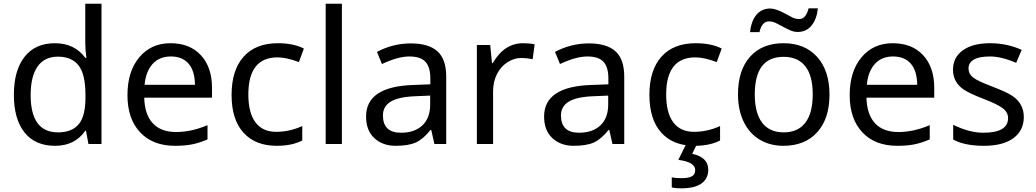

<svg xmlns="http://www.w3.org/2000/svg" viewBox="-20 -780 5610 1040"><path d="M146 -265.1Q146 -63 294.4 -63Q369.1 -63 406 -106.7Q442.9 -150.4 442.9 -250V-266.1Q442.9 -377.9 405.5 -425.5Q368.2 -473.1 294.2 -473.1Q220.2 -473.1 183.1 -419.2Q146 -365.2 146 -265.1ZM441.9 -545.9V-759.8H529.8V0H459L445.8 -71.8H441.9Q385.7 9.8 278.1 9.8Q170.4 9.8 112.8 -62.5Q55.2 -134.8 55.2 -266.6Q55.2 -398.4 113 -472.2Q170.9 -545.9 277.3 -545.9Q383.8 -545.9 441.9 -466.8H448.2Q441.9 -509.3 441.9 -545.9Z M763.2 -320.8H1036.1Q1035.2 -396 1001.5 -435.1Q967.8 -474.1 905.5 -474.1Q843.3 -474.1 806.6 -433.6Q770 -393.1 763.2 -320.8ZM1104 -102.1V-24.9Q1059.6 -5.9 1020.5 2Q981.4 9.8 928.2 9.8Q807.6 9.8 739 -63.2Q670.4 -136.2 670.4 -264.6Q670.4 -393.1 734.4 -469.5Q798.3 -545.9 903.3 -545.9Q1008.3 -545.9 1068.4 -480.7Q1128.4 -415.5 1128.4 -304.2V-251H761.2Q763.7 -159.7 807.6 -112.3Q851.6 -64.9 934.1 -64.9Q1016.6 -64.9 1104 -102.1Z M1483.4 -469.2Q1325.2 -469.2 1325.2 -268.1Q1325.2 -168.9 1363.8 -117.4Q1402.3 -65.9 1475.6 -65.9Q1548.8 -65.9 1617.2 -97.2V-19Q1561.5 9.8 1479 9.8Q1363.3 9.8 1298.8 -61.3Q1234.4 -132.3 1234.4 -266.1Q1234.4 -399.9 1299.6 -472.9Q1364.7 -545.9 1485.4 -545.9Q1569.3 -545.9 1626 -517.1L1599.1 -443.8Q1531.2 -469.2 1483.4 -469.2Z M1832 0H1744.1V-759.8H1832Z M2151.9 -61Q2225.6 -61 2267.8 -100.8Q2310.1 -140.6 2310.1 -213.9V-262.2L2231 -258.8Q2138.7 -255.4 2096.4 -229.5Q2054.2 -203.6 2054.2 -154.8Q2054.2 -61 2151.9 -61ZM2397 -365.2V0H2333L2315.9 -76.2H2312Q2272 -25.9 2232.2 -8.1Q2192.4 9.8 2122.6 9.8Q2052.7 9.8 2007.8 -31.7Q1962.9 -73.2 1962.9 -148.9Q1962.9 -312 2220.2 -319.8L2311 -323.2V-355Q2311 -416 2284.7 -445.1Q2258.3 -474.1 2197 -474.1Q2135.7 -474.1 2048.8 -433.1L2022 -499Q2108.4 -544.9 2205.3 -544.9Q2302.2 -544.9 2349.6 -502Q2397 -459 2397 -365.2Z M2813 -545.9Q2848.6 -545.9 2876 -540L2865.2 -459Q2835.4 -465.8 2800 -465.8Q2764.6 -465.8 2728.3 -442.4Q2691.9 -418.9 2671.4 -377.7Q2650.9 -336.4 2650.9 -286.1V0H2563V-536.1H2635.3L2645 -438H2648.9Q2711.4 -545.9 2813 -545.9Z M3116.2 -61Q3189.9 -61 3232.2 -100.8Q3274.4 -140.6 3274.4 -213.9V-262.2L3195.3 -258.8Q3103 -255.4 3060.8 -229.5Q3018.6 -203.6 3018.6 -154.8Q3018.6 -61 3116.2 -61ZM3361.3 -365.2V0H3297.4L3280.3 -76.2H3276.4Q3236.3 -25.9 3196.5 -8.1Q3156.7 9.8 3086.9 9.8Q3017.1 9.8 2972.2 -31.7Q2927.2 -73.2 2927.2 -148.9Q2927.2 -312 3184.6 -319.8L3275.4 -323.2V-355Q3275.4 -416 3249 -445.1Q3222.7 -474.1 3161.4 -474.1Q3100.1 -474.1 3013.2 -433.1L2986.3 -499Q3072.8 -544.9 3169.7 -544.9Q3266.6 -544.9 3314 -502Q3361.3 -459 3361.3 -365.2Z M3746.6 -469.2Q3588.4 -469.2 3588.4 -268.1Q3588.4 -168.9 3627 -117.4Q3665.5 -65.9 3738.8 -65.9Q3812 -65.9 3880.4 -97.2V-19Q3827.6 8.3 3750.5 9.8L3729.5 53.2Q3816.4 71.8 3816.4 139.2Q3816.4 187.5 3779.5 213.9Q3742.7 240.2 3668.5 240.2Q3636.7 240.2 3618.7 234.9V180.2Q3636.2 185.1 3672.1 185.1Q3708 185.1 3726.8 175.5Q3745.6 166 3745.6 141.1Q3745.6 97.7 3654.3 85.9L3693.8 6.3Q3612.3 -5.9 3562 -61.5Q3497.6 -132.8 3497.6 -266.4Q3497.6 -399.9 3562.7 -472.9Q3627.9 -545.9 3748.5 -545.9Q3832.5 -545.9 3889.2 -517.1L3862.3 -443.8Q3794.4 -469.2 3746.6 -469.2Z M4068.4 -269Q4068.4 -168 4108.2 -115.5Q4147.9 -63 4225.1 -63Q4302.2 -63 4342.3 -115.5Q4382.3 -168 4382.3 -269Q4382.3 -370.1 4342 -421.1Q4301.8 -472.2 4224.1 -472.2Q4068.4 -472.2 4068.4 -269ZM4223.1 9.8Q4150.4 9.8 4094.2 -24.2Q4038.1 -58.1 4007.8 -121.6Q3977.5 -185.1 3977.5 -269Q3977.5 -399.9 4043 -472.9Q4108.4 -545.9 4224.1 -545.9Q4339.8 -545.9 4406.5 -471.4Q4473.1 -397 4473.1 -267.3Q4473.1 -137.7 4406.7 -64Q4340.3 9.8 4223.1 9.8ZM4300.8 -606.9Q4279.8 -606.9 4259.8 -616Q4239.7 -625 4220.5 -635.5Q4201.2 -646 4183.3 -655Q4165.5 -664.1 4145 -664.1Q4106.9 -664.1 4093.8 -606H4043Q4048.8 -665.5 4077.1 -699.7Q4105.5 -733.9 4152.8 -733.9Q4183.6 -733.4 4235.4 -705.1Q4254.4 -694.3 4272 -685.5Q4289.6 -676.8 4309.1 -676.8Q4345.2 -676.8 4359.9 -734.9H4410.2Q4404.3 -676.8 4376 -641.8Q4347.7 -606.9 4300.8 -606.9Z M4675.3 -320.8H4948.2Q4947.3 -396 4913.6 -435.1Q4879.9 -474.1 4817.6 -474.1Q4755.4 -474.1 4718.8 -433.6Q4682.1 -393.1 4675.3 -320.8ZM5016.1 -102.1V-24.9Q4971.7 -5.9 4932.6 2Q4893.6 9.8 4840.3 9.8Q4719.7 9.8 4651.1 -63.2Q4582.5 -136.2 4582.5 -264.6Q4582.5 -393.1 4646.5 -469.5Q4710.4 -545.9 4815.4 -545.9Q4920.4 -545.9 4980.5 -480.7Q5040.5 -415.5 5040.5 -304.2V-251H4673.3Q4675.8 -159.7 4719.7 -112.3Q4763.7 -64.9 4846.2 -64.9Q4928.7 -64.9 5016.1 -102.1Z M5143.1 -23.9V-104Q5231.4 -61 5305.7 -61Q5440.4 -61 5440.4 -140.1Q5440.4 -171.9 5411.4 -193.8Q5382.3 -215.8 5307.4 -244.6Q5232.4 -273.4 5201.7 -293.9Q5142.1 -334 5142.1 -401.9Q5142.1 -469.7 5195.8 -507.8Q5249.5 -545.9 5342 -545.9Q5434.6 -545.9 5514.2 -509.8L5484.4 -439.9Q5402.8 -474.1 5342.8 -474.1Q5282.7 -474.1 5254.4 -456.8Q5226.1 -439.5 5226.1 -409.7Q5226.1 -379.9 5250.5 -360.6Q5274.9 -341.3 5353 -311.8Q5431.2 -282.2 5463.4 -260.7Q5525.9 -218.8 5525.6 -145.8Q5525.4 -72.8 5469.2 -31.5Q5413.1 9.8 5309.3 9.8Q5205.6 9.8 5143.1 -23.9Z"/></svg>

Font: NotoSans
Style: Regular
Weight: 400
Designer: Monotype Design team
Foundry: Monotype Imaging Inc.
Version: Version 1.04